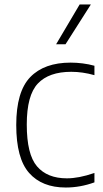

<svg xmlns="http://www.w3.org/2000/svg" viewBox="-20 -828 459 857"><path d="M273.5 9Q167.5 9 110 -56Q52.5 -121 52.5 -270Q52.5 -419 115 -483.8Q177.5 -548.5 295.5 -548.5Q321.5 -548.5 349 -545Q376.5 -541.5 401.5 -534.5V-492.5Q348.5 -507.5 298 -507.5Q198.5 -507.5 149 -455.2Q99.5 -403 99.5 -272Q99.5 -139 145.2 -85.5Q191 -32 278.5 -32Q305 -32 335 -37.8Q365 -43.5 401.5 -56V-14Q338 9 273.5 9ZM230.5 -630.5 335.5 -808H385.5L272.5 -630.5Z"/></svg>

Font: Encode Sans XLt
Style: Regular
Weight: 200
Designer: Multiple Designers
Foundry: Impallari Type
Version: Version 3.002; ttfautohint (v1.8.3) -l 8 -r 50 -G 200 -x 14 